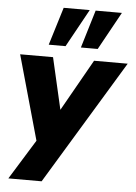

<svg xmlns="http://www.w3.org/2000/svg" viewBox="-62 -808 733 1035"><g transform="rotate(5 305.0 -291.0)"><path d="M23 180 177 -69 167 3 28 -492H206L280 -170H246L428 -492H610L203 180ZM351 -557 413 -762H555L442 -557ZM177 -557 240 -762H381L268 -557Z"/></g></svg>

Font: Nunito Sans 12pt Black
Style: Italic
Weight: 900
Italic angle: -9°
Designer: Vernon Adams
Foundry: Vernon Adams
Version: Version 3.101;gftools[0.9.27]